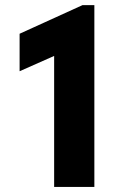

<svg xmlns="http://www.w3.org/2000/svg" viewBox="-20 -740 475 760"><path d="M194.3 -518.6 57.6 -458V-606.4L306.6 -719.7H353.5V0H194.3Z"/></svg>

Font: Reddit Sans Strawberry ExBold
Style: Regular
Weight: 800
Designer: Stephen Hutchings
Foundry: Reddit
Version: Version 1.013